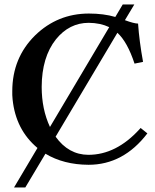

<svg xmlns="http://www.w3.org/2000/svg" viewBox="-20 -718 685 848"><path d="M225.6 -114.3Q282.7 -34.7 370.1 -34.2Q493.7 -34.2 597.2 -148.4Q599.6 -151.4 601.1 -152.8L630.9 -128.9Q524.9 9.8 371.1 9.8Q261.2 9.3 180.7 -39.1L91.8 109.9H42L145.5 -64.5Q49.3 -145 35.6 -279.3Q33.7 -297.9 34.2 -314.9Q34.2 -462.4 135.3 -562Q233.9 -657.7 372.1 -658.2Q438 -658.2 489.3 -643.1L522 -698.2H573.2L531.7 -628.9Q570.8 -614.3 589.8 -613.8Q595.2 -535.6 611.8 -444.8L574.2 -437Q542.5 -533.2 498.5 -573.2ZM200.7 -157.2 462.4 -598.1Q423.3 -616.7 372.1 -617.2Q286.1 -617.2 227.1 -544.4Q164.6 -465.8 164.1 -334Q164.1 -235.8 200.7 -157.2Z"/></svg>

Font: Linux Libertine O
Style: Semibold
Weight: 700
Designer: Philipp H. Poll
Foundry: Philipp H. Poll
Version: Version 5.0.0